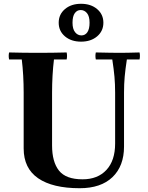

<svg xmlns="http://www.w3.org/2000/svg" viewBox="-20 -979 782 1014"><path d="M401 15Q258 15 181.5 -37.5Q105 -90 105 -195V-490Q105 -535 102.5 -579.5Q100 -624 95 -665H28Q24 -684 28 -702Q63 -701 104.5 -700.5Q146 -700 180 -700Q215 -700 256.5 -700.5Q298 -701 332 -702Q336 -684 332 -665H265Q260 -624 257.5 -579.5Q255 -535 255 -490V-211Q255 -124 291.5 -78Q328 -32 416 -32Q496 -32 542 -81.5Q588 -131 588 -221V-490Q588 -535 584.5 -574Q581 -613 573 -665H486Q482 -684 486 -702Q528 -701 561 -700.5Q594 -700 613 -700Q630 -700 656.5 -700.5Q683 -701 717 -702Q721 -684 717 -665H650Q642 -613 638.5 -574Q635 -535 635 -490V-205Q635 -102 574 -43.5Q513 15 401 15ZM408 -959Q460 -959 493 -931Q526 -903 526 -859Q526 -815 493 -787Q460 -759 408 -759Q356 -759 323 -787Q290 -815 290 -859Q290 -903 323 -931Q356 -959 408 -959ZM410 -792Q430 -792 441.5 -809Q453 -826 453 -859Q453 -893 439.5 -909.5Q426 -926 406 -926Q387 -926 375 -909.5Q363 -893 363 -859Q363 -826 376.5 -809Q390 -792 410 -792Z"/></svg>

Font: Poltawski Nowy
Style: Bold
Weight: 700
Designer: Adam Pótawski, Mateusz Machalski, Borys Kosmynka, Ania Wieluska
Foundry: Capitalics.wtf
Version: Version 1.001;gftools[0.9.25]